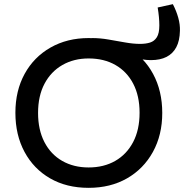

<svg xmlns="http://www.w3.org/2000/svg" viewBox="-20 -893 885 923"><path d="M706 -604Q685 -604 663.5 -607.5Q642 -611 621 -617L423 -710Q461 -710 501.5 -703Q542 -696 581.5 -689Q621 -682 653 -682Q681 -682 701.5 -688.5Q722 -695 734 -714Q746 -733 746 -771Q746 -789 744 -811Q742 -833 738 -857L811 -873Q828 -840 837 -807.5Q846 -775 845 -745Q844 -697 827.5 -666Q811 -635 780.5 -619.5Q750 -604 706 -604ZM406 10Q300 10 221 -35.5Q142 -81 98 -162.5Q54 -244 54 -351Q54 -457 98.5 -538Q143 -619 223 -664.5Q303 -710 406 -710Q513 -710 592.5 -664.5Q672 -619 716 -537.5Q760 -456 760 -350Q760 -244 715 -162.5Q670 -81 590.5 -35.5Q511 10 406 10ZM406 -88Q479 -88 534 -119.5Q589 -151 620 -210Q651 -269 651 -351Q651 -432 620.5 -490.5Q590 -549 535 -580.5Q480 -612 406 -612Q335 -612 280 -580.5Q225 -549 194 -490.5Q163 -432 163 -350Q163 -269 193.5 -210Q224 -151 279 -119.5Q334 -88 406 -88Z"/></svg>

Font: REM
Style: Regular
Weight: 400
Designer: Octavio Pardo
Foundry: Ashler Design
Version: Version 1.005;gftools[0.9.28]